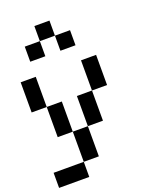

<svg xmlns="http://www.w3.org/2000/svg" viewBox="-179 -998 957 1196"><g transform="rotate(-20 300.0 -400.0)"><path d="M0 100V0H200V100ZM0 -400V-600H100V-400ZM200 -200H100V-400H200ZM200 0V-200H300V0ZM200 -700H100V-800H200ZM200 -800V-900H300V-800ZM400 -200H300V-400H400ZM400 -400V-600H500V-400ZM400 -700H300V-800H400Z"/></g></svg>

Font: Galmuri9 Regular
Style: Regular
Weight: 400
Designer: Lee Minseo (quiple)
Version: Version 2.399;hotconv 1.1.1;makeotfexe 2.6.0 DEVELOPMENT